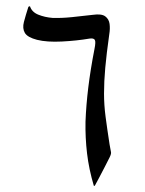

<svg xmlns="http://www.w3.org/2000/svg" viewBox="-20 -601 470 622"><path d="M284 1Q268 -53 262 -104Q256 -155 257 -207Q259 -260 266 -317.5Q273 -375 286 -442Q291 -466 287 -472Q283 -478 270 -476Q229 -469 180.5 -466.5Q132 -464 100 -472Q69 -480 60.5 -494.5Q52 -509 57.5 -530Q63 -551 72 -579L77 -581Q83 -562 104 -553.5Q125 -545 150 -543Q179 -542 213 -545.5Q247 -549 281 -553Q309 -557 321 -548Q333 -539 335 -523.5Q337 -508 334 -490Q325 -426 321 -381.5Q317 -337 317 -298Q317 -261 322 -223Q327 -185 335 -133Q338 -114 339.5 -108.5Q341 -103 335 -91Q329 -79 319.5 -60.5Q310 -42 301 -25Q292 -8 287 1Z"/></svg>

Font: Bona Nova SC
Style: Italic
Weight: 400
Italic angle: -4°
Designer: Mateusz Machalski
Foundry: Capitalics
Version: Version 4.001; ttfautohint (v1.8.4.7-5d5b)